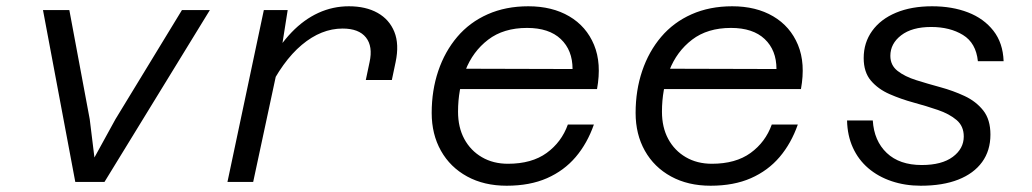

<svg xmlns="http://www.w3.org/2000/svg" viewBox="-20 -580 3290 612"><path d="M220 0 117 -548H201L266 -200L281 -78L348 -200L560 -548H649L313 0Z M1146 -325 1158 -382Q1169 -432 1146.5 -460.5Q1124 -489 1072 -489Q1004 -489 942 -437Q880 -385 831 -283L837 -375Q870 -436 909.5 -477Q949 -518 995 -539Q1041 -560 1092 -560Q1146 -560 1183.5 -539Q1221 -518 1237 -478.5Q1253 -439 1241 -382L1229 -325ZM705 0 821 -548H897L876 -415L787 0Z M1595 12Q1523 12 1469 -17.5Q1415 -47 1385.5 -99.5Q1356 -152 1356 -220Q1356 -292 1377 -354Q1398 -416 1437.5 -462.5Q1477 -509 1534.5 -534.5Q1592 -560 1664 -560Q1740 -560 1794.5 -528Q1849 -496 1873.5 -437Q1898 -378 1883 -296H1429L1444 -361L1805 -360Q1805 -420 1767.5 -455.5Q1730 -491 1660 -491Q1585 -491 1536 -453.5Q1487 -416 1463.5 -355.5Q1440 -295 1440 -224Q1440 -174 1460 -137Q1480 -100 1516 -79Q1552 -58 1599 -58Q1675 -58 1722.5 -92.5Q1770 -127 1790 -183H1873Q1852 -123 1815 -79.5Q1778 -36 1723.5 -12Q1669 12 1595 12Z M2245 12Q2173 12 2119 -17.5Q2065 -47 2035.5 -99.5Q2006 -152 2006 -220Q2006 -292 2027 -354Q2048 -416 2087.5 -462.5Q2127 -509 2184.5 -534.5Q2242 -560 2314 -560Q2390 -560 2444.5 -528Q2499 -496 2523.5 -437Q2548 -378 2533 -296H2079L2094 -361L2455 -360Q2455 -420 2417.5 -455.5Q2380 -491 2310 -491Q2235 -491 2186 -453.5Q2137 -416 2113.5 -355.5Q2090 -295 2090 -224Q2090 -174 2110 -137Q2130 -100 2166 -79Q2202 -58 2249 -58Q2325 -58 2372.5 -92.5Q2420 -127 2440 -183H2523Q2502 -123 2465 -79.5Q2428 -36 2373.5 -12Q2319 12 2245 12Z M2915 12Q2865 12 2822 -2.5Q2779 -17 2747.5 -44Q2716 -71 2698.5 -109.5Q2681 -148 2680 -196H2762Q2766 -131 2806.5 -92.5Q2847 -54 2918 -54Q2982 -54 3017 -80Q3052 -106 3052 -145Q3052 -178 3029 -197.5Q3006 -217 2969.5 -229.5Q2933 -242 2892.5 -253Q2852 -264 2815.5 -280Q2779 -296 2756 -323Q2733 -350 2733 -395Q2733 -444 2760 -481.5Q2787 -519 2836 -539.5Q2885 -560 2951 -560Q3015 -560 3065.5 -540.5Q3116 -521 3146.5 -482Q3177 -443 3179 -385H3097Q3091 -443 3049.5 -468.5Q3008 -494 2948 -494Q2887 -494 2852.5 -467.5Q2818 -441 2818 -402Q2818 -372 2841 -354Q2864 -336 2900.5 -324.5Q2937 -313 2977.5 -302Q3018 -291 3054.5 -274Q3091 -257 3114 -228Q3137 -199 3137 -151Q3137 -100 3110.5 -63.5Q3084 -27 3034.5 -7.5Q2985 12 2915 12Z"/></svg>

Font: Azeret Mono Thin Light
Style: Italic
Weight: 300
Italic angle: -12°
Version: Version 1.002